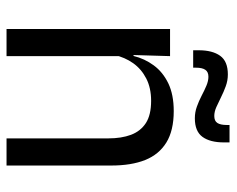

<svg xmlns="http://www.w3.org/2000/svg" viewBox="-86 -620 706 573"><g transform="rotate(90 266.5 -333.0)"><path d="M473.5 0H392.5V-303.5Q392.5 -343 381.8 -371.5Q371 -400 346.8 -415.8Q322.5 -431.5 280.5 -431.5Q242 -431.5 213.8 -417Q185.5 -402.5 168 -377.8Q150.5 -353 143.5 -321.5L129 -379H146.5Q154.5 -412 174.5 -439.2Q194.5 -466.5 228.2 -482.8Q262 -499 311 -499Q369 -499 404.8 -477Q440.5 -455 457 -413.8Q473.5 -372.5 473.5 -312.5ZM147 0H66V-488H147L143.5 -371L147 -366.5ZM332.5 -562Q314.5 -562 297.8 -568Q281 -574 265.2 -582.2Q249.5 -590.5 235.2 -596.5Q221 -602.5 208.5 -602.5Q194 -602.5 187.8 -593.2Q181.5 -584 181.5 -565.5V-557H129.5V-573.5Q129.5 -614.5 146 -637.5Q162.5 -660.5 201.5 -660.5Q220 -660.5 237 -654.2Q254 -648 269.5 -640.2Q285 -632.5 299 -626.2Q313 -620 325.5 -620Q340.5 -620 346.5 -629.2Q352.5 -638.5 352.5 -657.5V-665.5H404.5V-649Q404.5 -607.5 388 -584.8Q371.5 -562 332.5 -562Z"/></g></svg>

Font: Anek Malayalam
Style: Regular
Weight: 400
Version: Version 1.003